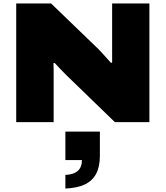

<svg xmlns="http://www.w3.org/2000/svg" viewBox="-20 -708 960 1113"><path d="M74 0V-688H276L553 -421Q560 -414 573 -399.5Q586 -385 600 -369.5Q614 -354 623 -344L630 -345Q630 -366 630 -391.5Q630 -417 630 -435V-688H846V0H646L364 -273Q345 -292 327.5 -310.5Q310 -329 297 -343L290 -342Q291 -326 291 -303.5Q291 -281 291 -264V0ZM359 385V306Q407 304 431 282.5Q455 261 455 220H359V55H559V195Q559 258 537.5 299Q516 340 472 361Q428 382 359 385Z"/></svg>

Font: Archivo SemiExpanded Black
Style: Regular
Weight: 900
Width: 6
Designer: Hector Gatti
Foundry: Omnibus-Type
Version: Version 2.001